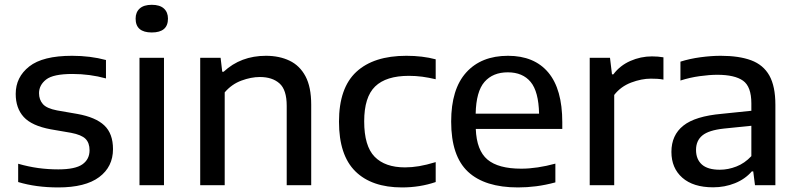

<svg xmlns="http://www.w3.org/2000/svg" viewBox="-20 -790 3398 819"><path d="M228.5 9.5Q133.5 9.5 57.5 -13.5V-91.5Q101 -79 143 -73.2Q185 -67.5 228.5 -67.5Q301 -67.5 331.5 -89Q362 -110.5 362 -149Q362 -180.5 344.8 -197.8Q327.5 -215 283 -223.5L196 -238.5Q115.5 -253.5 81.2 -291Q47 -328.5 47 -389.5Q47 -461 104.8 -506.5Q162.5 -552 287.5 -552Q365.5 -552 432 -534V-455.5Q363 -474.5 289 -474.5Q207 -474.5 176.8 -450.8Q146.5 -427 146.5 -392.5Q146.5 -365 162.8 -346.2Q179 -327.5 223.5 -319L310 -304Q388 -290 425 -255Q462 -220 462 -154Q462 -78.5 403 -34.5Q344 9.5 228.5 9.5Z M575 0V-543.5H679.5V0ZM627.5 -651.5Q558.5 -651.5 558.5 -710.5Q558.5 -738 576 -753.8Q593.5 -769.5 627.5 -769.5Q661.5 -769.5 679 -753.8Q696.5 -738 696.5 -710.5Q696.5 -651.5 627.5 -651.5Z M834 0V-543.5H921L928 -484H934Q1007 -552 1114.5 -552Q1171.5 -552 1215 -531.2Q1258.5 -510.5 1283 -464.8Q1307.5 -419 1307.5 -343.5V0H1203V-338.5Q1203 -407 1172.2 -434.2Q1141.5 -461.5 1088.5 -461.5Q1051 -461.5 1009.8 -446.2Q968.5 -431 938.5 -396V0Z M1695 9.5Q1565.5 9.5 1495.8 -59.2Q1426 -128 1426 -271Q1426 -415 1500 -483.5Q1574 -552 1713.5 -552Q1782.5 -552 1838.5 -537V-452Q1809 -459 1781.2 -462.8Q1753.5 -466.5 1724 -466.5Q1627 -466.5 1580.2 -421.2Q1533.5 -376 1533.5 -272.5Q1533.5 -167 1578 -121.5Q1622.5 -76 1707.5 -76Q1736.5 -76 1767.8 -81.2Q1799 -86.5 1838.5 -98.5V-13.5Q1771 9.5 1695 9.5Z M2189.5 9.5Q2048 9.5 1976.2 -57.5Q1904.5 -124.5 1904.5 -271.5Q1904.5 -410 1968.8 -481Q2033 -552 2147 -552Q2259 -552 2318.8 -480.8Q2378.5 -409.5 2378.5 -269V-240H2009.5Q2013 -148.5 2059.2 -109.5Q2105.5 -70.5 2203.5 -70.5Q2237 -70.5 2273.8 -76Q2310.5 -81.5 2349 -92V-12Q2306 -0.5 2267 4.5Q2228 9.5 2189.5 9.5ZM2146 -481.5Q2082.5 -481.5 2046.8 -440.8Q2011 -400 2009 -305H2279.5Q2277.5 -399.5 2243.5 -440.5Q2209.5 -481.5 2146 -481.5Z M2495.5 0V-543.5H2582L2590.5 -473H2596.5Q2624.5 -510.5 2668.8 -530Q2713 -549.5 2761 -549.5Q2787 -549.5 2810 -545.5V-450.5Q2797 -453 2783.2 -453.8Q2769.5 -454.5 2756 -454.5Q2716.5 -454.5 2672.2 -437.8Q2628 -421 2600 -385V0Z M3022 9Q2937 9 2890.5 -32Q2844 -73 2844 -142Q2844 -213.5 2894.8 -254Q2945.5 -294.5 3059 -304.5L3185 -317.5V-349Q3185 -420.5 3149.5 -445.8Q3114 -471 3039.5 -471Q3006.5 -471 2964.8 -465.2Q2923 -459.5 2882.5 -446.5V-527Q2921.5 -539.5 2967.8 -545.8Q3014 -552 3054.5 -552Q3132.5 -552 3184.2 -532.8Q3236 -513.5 3261.8 -467.8Q3287.5 -422 3287.5 -343V0H3200.5L3193 -59H3187Q3158.5 -26 3115 -8.5Q3071.5 9 3022 9ZM2949 -150.5Q2949 -110.5 2974 -88.2Q2999 -66 3050.5 -66Q3086 -66 3121.2 -79.8Q3156.5 -93.5 3185 -124V-253.5L3067.5 -241.5Q3003 -234.5 2976 -212.2Q2949 -190 2949 -150.5Z"/></svg>

Font: Encode Sans Semi Expanded Medium
Style: Regular
Weight: 500
Width: 6
Designer: Multiple Designers
Foundry: Impallari Type
Version: Version 3.000; ttfautohint (v1.8.3) -l 8 -r 50 -G 200 -x 14 